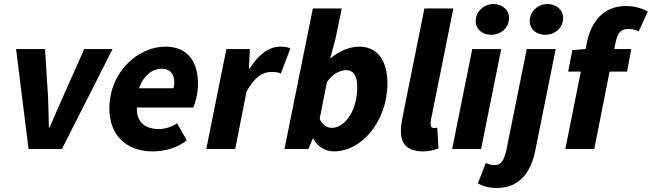

<svg xmlns="http://www.w3.org/2000/svg" viewBox="-20 -741 3242 955"><path d="M122 0H288L540 -497H399L293 -259C270 -208 249 -158 227 -107H223C222 -159 221 -210 219 -259L204 -497H60Z M739 12C808 12 868 -10 909 -43L861 -128C838 -111 800 -99 770 -99C707 -99 657 -130 661 -206H941C949 -220 965 -274 965 -322C965 -425 922 -509 802 -509C669 -509 524 -385 524 -201C524 -68 609 12 739 12ZM672 -302C694 -368 740 -399 784 -399C831 -399 847 -368 847 -330C847 -319 845 -310 843 -302Z M1006 0H1150L1206 -285C1244 -354 1284 -383 1327 -383C1343 -383 1364 -383 1377 -375L1424 -500C1414 -506 1398 -509 1372 -509C1315 -509 1260 -463 1222 -400H1218L1223 -497H1106Z M1641 12C1779 12 1907 -138 1907 -327C1907 -444 1854 -509 1767 -509C1718 -509 1668 -487 1625 -452H1623L1648 -545L1680 -699H1536L1395 0H1514L1536 -52H1538C1557 -13 1597 12 1641 12ZM1631 -105C1608 -105 1583 -119 1570 -150L1606 -332C1635 -376 1673 -392 1703 -392C1736 -392 1757 -366 1757 -308C1757 -192 1696 -105 1631 -105Z M2087 12C2115 12 2141 5 2161 -3L2155 -106C2147 -104 2143 -104 2139 -104C2129 -104 2122 -110 2122 -123C2122 -131 2122 -135 2124 -147L2235 -699H2091L1981 -152C1976 -126 1974 -107 1974 -89C1974 -26 2004 12 2087 12Z M2229 0H2373L2473 -497H2329ZM2423 -568C2473 -568 2512 -604 2512 -652C2512 -696 2473 -721 2435 -721C2385 -721 2346 -682 2346 -637C2346 -591 2384 -568 2423 -568Z M2452 194C2567 194 2621 112 2642 10L2744 -497H2600L2499 4C2487 57 2473 80 2440 80C2424 80 2410 76 2396 70L2357 171C2386 188 2419 194 2452 194ZM2692 -568C2742 -568 2781 -604 2781 -652C2781 -696 2742 -721 2704 -721C2654 -721 2615 -682 2615 -637C2615 -591 2653 -568 2692 -568Z M2792 0H2936L3012 -385H3099L3120 -497H3035L3042 -529C3052 -584 3073 -597 3108 -597C3125 -597 3146 -591 3157 -585L3202 -684C3171 -701 3133 -711 3094 -711C2976 -711 2918 -627 2898 -524L2893 -497L2827 -492L2806 -385H2869Z"/></svg>

Font: Source Sans Pro
Style: Bold Italic
Weight: 700
Italic angle: -11°
Designer: Paul D. Hunt
Foundry: Adobe Systems Incorporated
Version: Version 3.006;hotconv 1.0.111;makeotfexe 2.5.65597